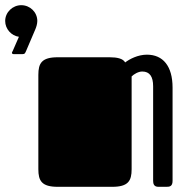

<svg xmlns="http://www.w3.org/2000/svg" viewBox="-20 -721 731 741"><path d="M128 -68C128 -23 141 0 203 0H413C475 0 488 -23 488 -68V-426C497 -435 514 -445 529 -445C558 -445 571 -425 571 -388V-23C571 -12 574 0 591 0H622C634 0 646 -1 646 -23V-383C646 -466 609 -510 547 -510C512 -510 480 -493 463 -480C455 -495 432 -500 403 -500H203C141 -500 128 -477 128 -432ZM0 -640C0 -609 24 -583 53 -579L29 -524C27 -521 26 -519 26 -517C26 -514 29 -512 34 -512H66C76 -512 77 -516 81 -525L116 -607C120 -616 124 -629 124 -640C124 -674 96 -701 62 -701C29 -701 0 -674 0 -640Z"/></svg>

Font: Fascinate
Style: Regular
Weight: 900
Designer: Astigmatic (AOETI)
Foundry: Astigmatic (AOETI)
Version: Version 1.000